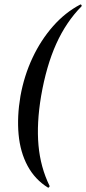

<svg xmlns="http://www.w3.org/2000/svg" viewBox="-20 -746 396 883"><path d="M201 117Q141 80 107 17Q73 -46 65.5 -128Q58 -210 74 -304Q91 -398 129.5 -480Q168 -562 224 -625.5Q280 -689 349 -725Q352 -727 354.5 -723Q357 -719 355 -717Q284 -645 238.5 -544Q193 -443 169 -304Q148 -179 157 -78Q166 23 208 109Q209 111 206 114.5Q203 118 201 117Z"/></svg>

Font: Cormorant Infant Light SemiBold
Style: Italic
Weight: 600
Italic angle: -10°
Version: Version 4.001